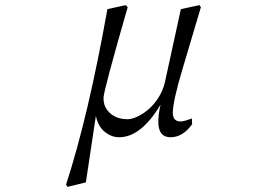

<svg xmlns="http://www.w3.org/2000/svg" viewBox="-20 -521 1040 748"><path d="M237.3 198.2Q323.2 -64.5 398.4 -485.4L469.7 -501L477.5 -493.2Q383.8 -168 383.3 -140.1Q382.8 -112.3 396.5 -93.8Q423.8 -56.6 476.6 -56.6Q502 -56.6 535.2 -77.6Q568.4 -98.6 591.8 -132.3Q615.2 -166 623 -203.1L684.6 -485.4L756.8 -501L762.7 -493.2Q727.5 -374 690.4 -250Q653.3 -126 653.3 -81.1Q653.3 -47.9 683.6 -47.9Q697.3 -47.9 727.5 -59.6L728.5 -37.1Q692.4 13.7 644.5 13.7Q596.7 13.7 596.7 -46.9Q596.7 -75.2 605.5 -113.3Q529.3 13.7 444.3 13.7Q414.1 13.7 388.2 -7.3Q362.3 -28.3 353.5 -69.3L314.5 189.5L243.2 207Z"/></svg>

Font: GenEi Koburi Mincho v6
Style: Regular
Weight: 400
Designer: o_tamon (Modified)
Foundry: o_tamon / Adobe Systems Incorporated
Version: Version 6.1